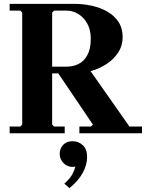

<svg xmlns="http://www.w3.org/2000/svg" viewBox="-20 -690 755 994"><path d="M391 0V-35H451L461 -45L273 -323H448L650 -35H715V0ZM365 -670Q412 -670 456.5 -660Q501 -650 536.5 -629.5Q572 -609 593.5 -576.5Q615 -544 615 -498Q615 -454 592.5 -419Q570 -384 533 -359.5Q496 -335 452 -322.5Q408 -310 365 -310H205L250 -355V-45L260 -35H315V0H30V-35H85L95 -45V-625L85 -635H30V-670ZM250 -300 205 -345H325Q359 -345 387 -359Q415 -373 432.5 -405Q450 -437 450 -490Q450 -535 432 -567.5Q414 -600 385.5 -617.5Q357 -635 325 -635H260L250 -625ZM356 41Q386 41 408.5 61.5Q431 82 431 123Q431 163 408.5 204.5Q386 246 340 284L313 261Q342 235 354 213Q366 191 370 172Q366 173 363 173.5Q360 174 355 174Q328 174 308.5 154Q289 134 289 106Q289 80 306.5 60.5Q324 41 356 41Z"/></svg>

Font: Brygada 1918
Style: Bold
Weight: 700
Designer: Mateusz Machalski | Borys Kosmynka | Przemek Hoffer
Foundry: NIEPODLEGLA 2018
Version: Version 3.006